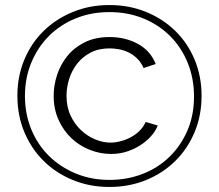

<svg xmlns="http://www.w3.org/2000/svg" viewBox="-20 -735 869 762"><path d="M414 7Q336 7 269 -20.5Q202 -48 153 -96.5Q104 -145 76.5 -211Q49 -277 49 -355Q49 -432 76.5 -498Q104 -564 153 -612Q202 -660 269 -687.5Q336 -715 414 -715Q493 -715 560 -687.5Q627 -660 676 -612Q725 -564 752.5 -498Q780 -432 780 -355Q780 -277 752.5 -211Q725 -145 676 -96.5Q627 -48 560 -20.5Q493 7 414 7ZM414 -21Q485 -21 546.5 -45Q608 -69 653 -113Q698 -157 724 -217.5Q750 -278 750 -352Q750 -424 725 -485.5Q700 -547 655 -592Q610 -637 548.5 -662Q487 -687 414 -687Q342 -687 280.5 -662Q219 -637 174.5 -592.5Q130 -548 104.5 -487Q79 -426 79 -354Q79 -283 104 -222Q129 -161 174 -116.5Q219 -72 280.5 -46.5Q342 -21 414 -21ZM421 -124Q378 -124 337 -140Q296 -156 264 -186Q232 -216 212.5 -259Q193 -302 193 -355Q193 -396 206.5 -437.5Q220 -479 247 -512.5Q274 -546 316 -567Q358 -588 415 -588Q477 -588 527 -561Q577 -534 598 -481L550 -465Q539 -489 522.5 -504.5Q506 -520 487 -528.5Q468 -537 449 -540Q430 -543 415 -543Q371 -543 339 -526Q307 -509 286 -482Q265 -455 254.5 -421.5Q244 -388 244 -355Q244 -310 260.5 -275.5Q277 -241 302.5 -217.5Q328 -194 358.5 -181.5Q389 -169 418 -169Q437 -169 458.5 -174.5Q480 -180 499.5 -190.5Q519 -201 534.5 -216.5Q550 -232 558 -251L606 -237Q600 -220 584.5 -200.5Q569 -181 545 -164Q521 -147 489.5 -135.5Q458 -124 421 -124Z"/></svg>

Font: Oxford Sans
Style: Regular
Weight: 300
Designer: Matt McInerney, Pablo Impallari, Rodrigo Fuenzalida
Foundry: Matt McInerney, Pablo Impallari, Rodrigo Fuenzalida
Version: Version 3.000g; ttfautohint (v1.5) -l 8 -r 28 -G 28 -x 14 -D